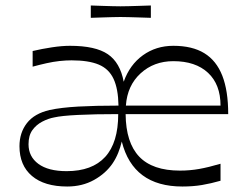

<svg xmlns="http://www.w3.org/2000/svg" viewBox="-20 -665 883 700"><path d="M225 15Q142 15 96.5 -23.5Q51 -62 51 -132Q51 -181 78 -216Q105 -251 161 -264Q203 -273 265.5 -276.5Q328 -280 412 -280Q411 -341 394 -377.5Q377 -414 340 -429.5Q303 -445 241 -445Q220 -445 197 -442.5Q174 -440 149.5 -434.5Q125 -429 99 -422V-479Q133 -487 169.5 -492.5Q206 -498 235 -498Q328 -498 373 -467.5Q418 -437 431 -367Q453 -429 501 -463.5Q549 -498 612 -498Q681 -498 725 -471Q769 -444 790.5 -389Q812 -334 812 -249H438Q439 -145 487.5 -94Q536 -43 636 -43Q672 -43 706 -49Q740 -55 784 -68V-6Q749 4 716.5 9.5Q684 15 645 15Q465 15 424 -149Q419 -128 411 -108Q403 -88 391 -70Q366 -33 323 -9Q280 15 225 15ZM223 -41Q316 -41 363.5 -93Q411 -145 411 -249Q325 -249 264.5 -246Q204 -243 178 -237Q156 -233 134 -221.5Q112 -210 98 -190.5Q84 -171 84 -139Q84 -94 120 -67.5Q156 -41 223 -41ZM439 -280H784Q784 -357 738.5 -399.5Q693 -442 612 -442Q541 -442 492.5 -397.5Q444 -353 439 -280ZM311 -600V-645Q337 -644 355.5 -643.5Q374 -643 389.5 -642.5Q405 -642 419 -642Q435 -642 450 -642.5Q465 -643 484 -643.5Q503 -644 530 -645V-600Q503 -601 484 -601.5Q465 -602 449.5 -602.5Q434 -603 419 -603Q404 -603 389 -602.5Q374 -602 355.5 -601.5Q337 -601 311 -600Z"/></svg>

Font: Ojuju
Style: Regular
Weight: 400
Designer: Chisaokwu Joboson, Mirko Velimirovic
Foundry: Udi Foundry
Version: Version 1.000